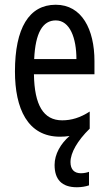

<svg xmlns="http://www.w3.org/2000/svg" viewBox="-20 -566 458 809"><path d="M277 117C277 78 306 27 358 -24V-96C318 -70 281 -59 242 -59C163 -59 125 -123 123 -253H378V-309C378 -442 325 -546 215 -546C102 -546 43 -447 43 -265C43 -109 96 10 233 10C247 10 260 9 273 7C236 39 210 83 210 129C210 190 240 223 304 223C322 223 341 220 355 215V158C347 161 334 164 321 164C293 164 277 148 277 117ZM215 -480C275 -480 302 -405 302 -317H124C129 -428 160 -480 215 -480Z"/></svg>

Font: Noto Sans Lao Looped ExtraCondensed
Style: Regular
Weight: 400
Width: 2
Designer: Mark Frömberg, Ben Mitchell
Foundry: The Fontpad Ltd
Version: Version 1.003